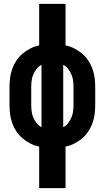

<svg xmlns="http://www.w3.org/2000/svg" viewBox="-20 -755 540 990"><path d="M182 215V1Q158 -4 136.5 -15Q115 -26 96.5 -41.5Q78 -57 64.5 -77.5Q51 -98 43 -120.5Q35 -143 32 -167Q29 -191 29 -215V-305Q29 -329 32 -353Q35 -377 43 -399.5Q51 -422 64.5 -442.5Q78 -463 96.5 -478.5Q115 -494 136.5 -505Q158 -516 182 -521V-735H318V-521Q342 -516 363.5 -505Q385 -494 403.5 -478.5Q422 -463 435.5 -442.5Q449 -422 457 -399.5Q465 -377 468 -353Q471 -329 471 -305V-215Q471 -191 468 -167Q465 -143 457 -120.5Q449 -98 435.5 -77.5Q422 -57 403.5 -41.5Q385 -26 363.5 -15Q342 -4 318 1V215ZM194 -99V-421Q179 -413 168.5 -399.5Q158 -386 151.5 -370.5Q145 -355 143 -338.5Q141 -322 141 -305V-215Q141 -198 143 -181.5Q145 -165 151.5 -149.5Q158 -134 168.5 -120.5Q179 -107 194 -99ZM306 -99Q321 -107 331.5 -120.5Q342 -134 348.5 -149.5Q355 -165 357 -181.5Q359 -198 359 -215V-305Q359 -322 357 -338.5Q355 -355 348.5 -370.5Q342 -386 331.5 -399.5Q321 -413 306 -421Z"/></svg>

Font: Iosevka Curly Heavy
Style: Regular
Weight: 900
Monospace: yes
Designer: Belleve Invis
Foundry: Belleve Invis
Version: Version 22.1.2; ttfautohint (v1.8.4)